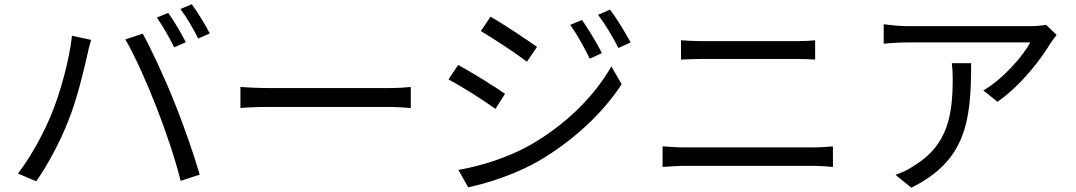

<svg xmlns="http://www.w3.org/2000/svg" viewBox="-20 -839 5020 896"><path d="M765 -779 712 -757C739 -719 773 -659 793 -618L847 -642C827 -683 790 -744 765 -779ZM875 -819 822 -797C851 -759 883 -703 905 -659L959 -683C940 -720 902 -783 875 -819ZM218 -301C183 -217 127 -112 64 -29L149 7C205 -73 259 -176 296 -268C338 -370 373 -518 387 -581C391 -602 399 -631 405 -653L316 -672C303 -556 261 -404 218 -301ZM710 -339C752 -232 798 -97 823 5L912 -24C886 -114 833 -267 792 -366C750 -472 686 -610 646 -682L565 -655C609 -581 670 -442 710 -339Z M1102 -433V-335C1133 -338 1186 -340 1241 -340H1790C1835 -340 1877 -336 1897 -335V-433C1875 -431 1839 -428 1789 -428H1241C1185 -428 1132 -431 1102 -433Z M2696 -746 2641 -723C2674 -677 2707 -617 2732 -565L2789 -591C2766 -638 2721 -710 2696 -746ZM2827 -794 2771 -770C2805 -725 2839 -668 2866 -615L2923 -641C2898 -687 2854 -759 2827 -794ZM2269 -761 2224 -694C2282 -660 2391 -588 2439 -551L2486 -620C2443 -651 2328 -728 2269 -761ZM2119 -46 2165 35C2258 16 2396 -30 2496 -89C2656 -183 2794 -312 2881 -446L2833 -529C2752 -388 2620 -257 2454 -162C2353 -105 2228 -65 2119 -46ZM2118 -536 2073 -468C2134 -437 2242 -367 2292 -331L2337 -401C2294 -432 2177 -504 2118 -536Z M3158 -651V-561C3189 -562 3222 -564 3257 -564H3685C3718 -564 3756 -563 3784 -561V-651C3756 -648 3721 -647 3685 -647H3257C3224 -647 3190 -649 3158 -651ZM3072 -156V-60C3106 -62 3141 -65 3177 -65H3776C3803 -65 3837 -63 3867 -60V-156C3838 -153 3806 -151 3776 -151H3177C3141 -151 3106 -154 3072 -156Z M4911 -676 4862 -723C4847 -720 4811 -717 4792 -717H4218C4181 -717 4139 -721 4104 -726V-635C4143 -639 4181 -641 4218 -641H4788C4755 -579 4661 -470 4569 -417L4635 -364C4749 -443 4844 -572 4884 -640C4891 -651 4904 -666 4911 -676ZM4512 -544H4422C4425 -518 4426 -496 4426 -472C4426 -305 4404 -163 4249 -68C4221 -48 4187 -32 4159 -23L4233 37C4488 -90 4512 -273 4512 -544Z"/></svg>

Font: Microsoft YaHei
Style: Regular
Weight: 400
Designer: Ryoko NISHIZUKA 西塚涼子 (kana, bopomofo & ideographs); Paul D. Hunt (Latin, Greek & Cyrillic); Sandoll Communications 산돌커뮤니
Foundry: Adobe
Version: Version 2.001;hotconv 1.0.111;makeotfexe 2.5.65597